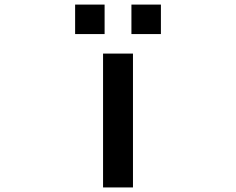

<svg xmlns="http://www.w3.org/2000/svg" viewBox="-20 -801 1040 846"><path d="M311 -650.9V-780.8H440.9V-650.9ZM559.1 -650.9V-780.8H689V-650.9ZM434.1 24.9V-564.9H565.9V24.9Z"/></svg>

Font: FORM UDPGothic
Style: Bold
Weight: 700
Foundry: Pronama LLC
Version: Version 1.051